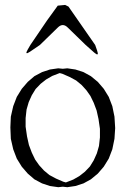

<svg xmlns="http://www.w3.org/2000/svg" viewBox="-20 -779 540 787"><path d="M22.5 -256.8 24.4 -300.8 34.2 -343.8 48.8 -381.8 69.3 -415 93.8 -443.4 121.1 -466.8 152.3 -483.4 184.6 -494.1 218.8 -499 237.3 -497.1 255.9 -499 289.1 -494.1 322.3 -483.4 352.5 -466.8 380.9 -443.4 405.3 -415 425.8 -381.8 440.4 -343.8 449.2 -300.8 452.1 -253.9 449.2 -210 440.4 -167 425.8 -128.9 405.3 -95.7 380.9 -67.4 352.5 -43.9 322.3 -27.3 289.1 -16.6 255.9 -11.7 237.3 -13.7 218.8 -11.7 184.6 -16.6 152.3 -27.3 121.1 -43.9 93.8 -67.4 69.3 -95.7 48.8 -128.9 34.2 -167 24.4 -210ZM224.6 -479.5 194.3 -467.8 168.9 -453.1 146.5 -435.5 126 -414.1 110.4 -388.7 97.7 -360.4 88.9 -330.1 85 -294.9V-259.8L90.8 -219.7L98.6 -184.6L110.4 -153.3L124 -125L140.6 -101.6L160.2 -80.1L182.6 -61.5L210 -46.9L239.3 -34.2L250 -31.2L280.3 -43L305.7 -57.6L328.1 -75.2L348.6 -96.7L364.3 -122.1L377 -150.4L385.7 -180.7L389.6 -215.8V-251L383.8 -291L376 -326.2L364.3 -357.4L350.6 -385.7L334 -409.2L314.5 -430.7L292 -449.2L264.6 -463.9L235.4 -476.6ZM216.8 -755.9 247.1 -758.8 260.7 -752 370.1 -594.7 377.9 -572.3Q387.7 -544.9 366.2 -563.5L331.1 -594.7L257.8 -666Q237.3 -686.5 216.8 -666L143.6 -594.7L103.5 -567.4Q79.1 -550.8 93.8 -576.2L104.5 -594.7L172.9 -695.3Z"/></svg>

Font: B2 Hana
Style: Regular
Weight: 500
Version: 2020-08-05; (max)